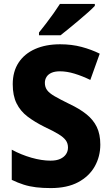

<svg xmlns="http://www.w3.org/2000/svg" viewBox="-20 -950 565 980"><path d="M492 -212Q492 -151 463.5 -100.5Q435 -50 379 -20Q323 10 239 10Q198 10 164.5 6Q131 2 101 -7.5Q71 -17 40 -32V-186Q88 -160 140.5 -145Q193 -130 238 -130Q268 -130 287.5 -139Q307 -148 317 -163Q327 -178 327 -197Q327 -218 316 -233.5Q305 -249 279 -265Q253 -281 206 -303Q156 -328 120 -355.5Q84 -383 64.5 -422.5Q45 -462 45 -520Q45 -585 75 -630.5Q105 -676 159.5 -700Q214 -724 287 -724Q346 -724 396.5 -710.5Q447 -697 489 -676L441 -542Q400 -562 360.5 -574Q321 -586 286 -586Q260 -586 243 -578.5Q226 -571 217.5 -557.5Q209 -544 209 -527Q209 -506 220 -490.5Q231 -475 258.5 -459Q286 -443 335 -419Q386 -395 421 -367Q456 -339 474 -302Q492 -265 492 -212ZM464 -920Q451 -906 429 -886.5Q407 -867 381.5 -845.5Q356 -824 332 -804.5Q308 -785 289 -770H179V-784Q196 -805 215.5 -830.5Q235 -856 253.5 -882Q272 -908 286 -930H464Z"/></svg>

Font: Noto Sans Khmer SemiCondensed ExtraBold
Style: Regular
Weight: 800
Width: 4
Designer: Danh Hong and the Monotype Design Team
Foundry: Monotype Imaging Inc.
Version: Version 2.004